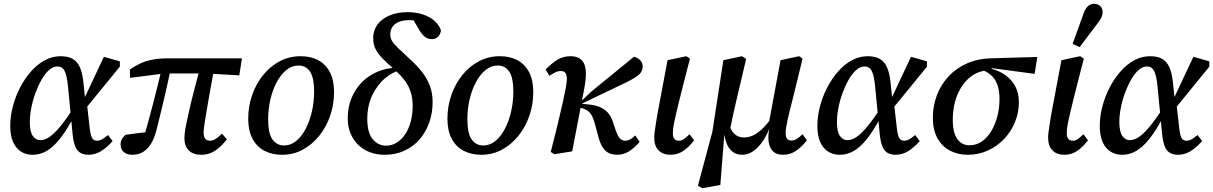

<svg xmlns="http://www.w3.org/2000/svg" viewBox="-20 -802 6388 1011"><path d="M153 13Q98 13 66 -26Q34 -65 34 -139Q34 -189 47.5 -241Q61 -293 85.5 -340.5Q110 -388 143 -425.5Q176 -463 215.5 -484.5Q255 -506 299 -506Q338 -506 362.5 -492Q387 -478 400.5 -448Q414 -418 419 -370L428 -284L436 -272L452 -131Q456 -93 464 -77Q472 -61 491 -61Q506 -61 519.5 -69.5Q533 -78 549 -91L573 -59Q543 -25 512 -6Q481 13 445 13Q421 13 403.5 3Q386 -7 376 -31.5Q366 -56 362 -99L338 -348Q332 -406 320 -429Q308 -452 282 -452Q259 -452 237.5 -432.5Q216 -413 198 -381Q180 -349 166 -310.5Q152 -272 144.5 -232.5Q137 -193 137 -160Q137 -109 152.5 -86.5Q168 -64 192 -64Q216 -64 242 -82Q268 -100 300.5 -140Q333 -180 374 -244L385 -177H363Q327 -110 293 -68Q259 -26 224.5 -6.5Q190 13 153 13ZM424 -222 417 -269 527 -503 611 -479V-451Z M678 13Q648 13 631.5 -1.5Q615 -16 615 -41Q615 -58 622.5 -70.5Q630 -83 640 -92Q672 -97 706 -101Q740 -105 774 -108L769 -72L734 -65Q748 -114 761 -162.5Q774 -211 787 -259.5Q800 -308 811.5 -356.5Q823 -405 835 -454L882 -453Q871 -399 860.5 -353.5Q850 -308 841 -269Q832 -230 823 -194Q814 -158 805 -122Q794 -75 775 -45Q756 -15 732 -1Q708 13 678 13ZM665 -392 664 -436Q691 -455 719 -468Q747 -481 783 -488Q819 -495 871 -495H1254L1240 -405L1070 -415H844ZM1039 13Q998 13 974.5 -9.5Q951 -32 951 -75Q951 -86 953 -104Q955 -122 961 -150Q967 -178 976 -219Q985 -260 1000 -318Q1015 -376 1036 -455L1110 -454Q1094 -368 1084 -310.5Q1074 -253 1067.5 -216Q1061 -179 1058 -158Q1055 -137 1053.5 -124.5Q1052 -112 1052 -103Q1052 -83 1060.5 -72Q1069 -61 1085 -61Q1101 -61 1115.5 -70.5Q1130 -80 1149 -98L1175 -68Q1153 -41 1132 -23Q1111 -5 1088.5 4Q1066 13 1039 13Z M1465 13Q1412 13 1371.5 -8.5Q1331 -30 1309 -72.5Q1287 -115 1287 -176Q1287 -243 1308 -302.5Q1329 -362 1366.5 -408Q1404 -454 1454 -480Q1504 -506 1563 -506Q1617 -506 1656.5 -484.5Q1696 -463 1717.5 -421Q1739 -379 1739 -318Q1739 -252 1718.5 -192.5Q1698 -133 1660.5 -86.5Q1623 -40 1573.5 -13.5Q1524 13 1465 13ZM1476 -36Q1511 -36 1540 -60Q1569 -84 1590 -124.5Q1611 -165 1622.5 -215.5Q1634 -266 1634 -319Q1634 -393 1612.5 -425Q1591 -457 1552 -457Q1517 -457 1488 -433.5Q1459 -410 1437.5 -370Q1416 -330 1404 -279.5Q1392 -229 1392 -174Q1392 -100 1414.5 -68Q1437 -36 1476 -36Z M2007 13Q1948 13 1904 -11.5Q1860 -36 1835.5 -79.5Q1811 -123 1811 -179Q1811 -238 1831 -286Q1851 -334 1885 -368.5Q1919 -403 1963.5 -422.5Q2008 -442 2057 -445L2065 -459L2098 -435Q2051 -426 2009 -391Q1967 -356 1940.5 -301Q1914 -246 1914 -175Q1914 -105 1942 -70Q1970 -35 2013 -35Q2044 -35 2070 -51.5Q2096 -68 2114.5 -96.5Q2133 -125 2143 -163Q2153 -201 2153 -243Q2153 -283 2143.5 -314.5Q2134 -346 2114.5 -373.5Q2095 -401 2064 -429Q2026 -463 1999.5 -489Q1973 -515 1959 -541Q1945 -567 1945 -601Q1945 -642 1967.5 -672.5Q1990 -703 2031 -720.5Q2072 -738 2125 -738Q2171 -738 2208 -725.5Q2245 -713 2269 -691Q2293 -669 2302 -642Q2299 -620 2286 -608Q2273 -596 2254 -596Q2234 -596 2218.5 -607.5Q2203 -619 2189 -642L2146 -715L2212 -710L2225 -674Q2213 -682 2199.5 -687Q2186 -692 2171 -694Q2156 -696 2137 -696Q2102 -696 2079.5 -686.5Q2057 -677 2046 -660Q2035 -643 2035 -621Q2035 -603 2044 -587Q2053 -571 2075 -550Q2097 -529 2136 -493Q2176 -457 2203 -422Q2230 -387 2244 -349Q2258 -311 2258 -265Q2258 -205 2239.5 -154.5Q2221 -104 2188 -66.5Q2155 -29 2108.5 -8Q2062 13 2007 13Z M2514 13Q2461 13 2420.5 -8.5Q2380 -30 2358 -72.5Q2336 -115 2336 -176Q2336 -243 2357 -302.5Q2378 -362 2415.5 -408Q2453 -454 2503 -480Q2553 -506 2612 -506Q2666 -506 2705.5 -484.5Q2745 -463 2766.5 -421Q2788 -379 2788 -318Q2788 -252 2767.5 -192.5Q2747 -133 2709.5 -86.5Q2672 -40 2622.5 -13.5Q2573 13 2514 13ZM2525 -36Q2560 -36 2589 -60Q2618 -84 2639 -124.5Q2660 -165 2671.5 -215.5Q2683 -266 2683 -319Q2683 -393 2661.5 -425Q2640 -457 2601 -457Q2566 -457 2537 -433.5Q2508 -410 2486.5 -370Q2465 -330 2453 -279.5Q2441 -229 2441 -174Q2441 -100 2463.5 -68Q2486 -36 2525 -36Z M2880 -2Q2897 -67 2908.5 -114.5Q2920 -162 2928.5 -198.5Q2937 -235 2944 -266Q2951 -297 2957 -328Q2963 -357 2964.5 -379.5Q2966 -402 2959 -415Q2952 -428 2934 -428Q2918 -428 2905 -421.5Q2892 -415 2873 -403L2853 -436Q2887 -471 2917 -488.5Q2947 -506 2984 -506Q3020 -506 3040 -488.5Q3060 -471 3064 -434Q3068 -397 3057 -338L2993 -5L2899 10ZM3230 13Q3191 13 3168 -8.5Q3145 -30 3132 -77L3113 -148Q3101 -193 3084.5 -210Q3068 -227 3039 -234L3019 -238V-265H3036L3094 -320L3318 -503Q3337 -499 3350.5 -485.5Q3364 -472 3364 -452Q3364 -426 3344 -408.5Q3324 -391 3277 -368L3039 -254L3042 -256L3078 -252Q3114 -249 3139 -238Q3164 -227 3180.5 -209Q3197 -191 3206 -164L3222 -116Q3233 -85 3244 -73Q3255 -61 3272 -61Q3286 -61 3299.5 -69Q3313 -77 3325 -89L3348 -55Q3323 -25 3293.5 -6Q3264 13 3230 13Z M3510 13Q3471 13 3448 -10Q3425 -33 3425 -78Q3425 -89 3427 -105.5Q3429 -122 3432.5 -144Q3436 -166 3440.5 -194Q3445 -222 3452 -256L3495 -485L3594 -506L3613 -493L3579 -361Q3566 -310 3556.5 -271.5Q3547 -233 3540.5 -205Q3534 -177 3530 -157.5Q3526 -138 3524.5 -124Q3523 -110 3523 -100Q3523 -81 3531 -71Q3539 -61 3555 -61Q3570 -61 3582.5 -70.5Q3595 -80 3611 -95L3635 -63Q3607 -27 3577.5 -7Q3548 13 3510 13Z M3678 189 3655 176 3731 -108 3789 -485 3887 -506 3909 -492Q3894 -427 3881 -373Q3868 -319 3857.5 -273.5Q3847 -228 3838 -187Q3829 -146 3821 -105L3794 -94L3773 172ZM3888 13Q3861 13 3841 -0.5Q3821 -14 3809 -40Q3797 -66 3793 -102L3818 -156Q3826 -116 3847 -97Q3868 -78 3897 -78Q3919 -78 3942 -87.5Q3965 -97 3990.5 -120.5Q4016 -144 4046 -185L4052 -129H4033Q4013 -79 3989 -48Q3965 -17 3940 -2Q3915 13 3888 13ZM4103 13Q4065 13 4045.5 -10.5Q4026 -34 4026 -77Q4026 -97 4029.5 -117Q4033 -137 4037 -153L4029 -156L4090 -485L4188 -506L4206 -493L4157 -292Q4147 -253 4139.5 -223Q4132 -193 4127 -170.5Q4122 -148 4119.5 -131Q4117 -114 4117 -101Q4117 -81 4124.5 -71.5Q4132 -62 4148 -62Q4163 -62 4176.5 -71Q4190 -80 4206 -95L4229 -63Q4201 -28 4171 -7.5Q4141 13 4103 13Z M4403 13Q4348 13 4316 -26Q4284 -65 4284 -139Q4284 -189 4297.5 -241Q4311 -293 4335.5 -340.5Q4360 -388 4393 -425.5Q4426 -463 4465.5 -484.5Q4505 -506 4549 -506Q4588 -506 4612.5 -492Q4637 -478 4650.5 -448Q4664 -418 4669 -370L4678 -284L4686 -272L4702 -131Q4706 -93 4714 -77Q4722 -61 4741 -61Q4756 -61 4769.5 -69.5Q4783 -78 4799 -91L4823 -59Q4793 -25 4762 -6Q4731 13 4695 13Q4671 13 4653.5 3Q4636 -7 4626 -31.5Q4616 -56 4612 -99L4588 -348Q4582 -406 4570 -429Q4558 -452 4532 -452Q4509 -452 4487.5 -432.5Q4466 -413 4448 -381Q4430 -349 4416 -310.5Q4402 -272 4394.5 -232.5Q4387 -193 4387 -160Q4387 -109 4402.5 -86.5Q4418 -64 4442 -64Q4466 -64 4492 -82Q4518 -100 4550.5 -140Q4583 -180 4624 -244L4635 -177H4613Q4577 -110 4543 -68Q4509 -26 4474.5 -6.5Q4440 13 4403 13ZM4674 -222 4667 -269 4777 -503 4861 -479V-451Z M5076 13Q5024 13 4982 -9Q4940 -31 4916 -74.5Q4892 -118 4892 -181Q4892 -245 4913.5 -301Q4935 -357 4975 -400Q5015 -443 5071.5 -468Q5128 -493 5198 -495L5442 -502L5428 -413L5204 -443L5189 -432Q5153 -431 5123.5 -417.5Q5094 -404 5070.5 -379.5Q5047 -355 5030.5 -323Q5014 -291 5005.5 -252.5Q4997 -214 4997 -172Q4997 -102 5021 -69.5Q5045 -37 5085 -37Q5120 -37 5149 -56.5Q5178 -76 5199 -110.5Q5220 -145 5231.5 -189Q5243 -233 5243 -281Q5243 -321 5233.5 -350.5Q5224 -380 5205 -400Q5186 -420 5156 -432L5181 -444Q5228 -436 5265 -412.5Q5302 -389 5323.5 -352Q5345 -315 5345 -264Q5345 -209 5324.5 -159Q5304 -109 5267.5 -70.5Q5231 -32 5182 -9.5Q5133 13 5076 13Z M5584 13Q5545 13 5522 -10Q5499 -33 5499 -78Q5499 -89 5501 -105.5Q5503 -122 5506.5 -144Q5510 -166 5514.5 -194Q5519 -222 5526 -256L5569 -485L5668 -506L5687 -493L5653 -361Q5640 -310 5630.5 -271.5Q5621 -233 5614.5 -205Q5608 -177 5604 -157.5Q5600 -138 5598.5 -124Q5597 -110 5597 -100Q5597 -81 5605 -71Q5613 -61 5629 -61Q5644 -61 5656.5 -70.5Q5669 -80 5685 -95L5709 -63Q5681 -27 5651.5 -7Q5622 13 5584 13ZM5628 -571Q5642 -611 5656.5 -650Q5671 -689 5685 -729Q5691 -747 5699.5 -759Q5708 -771 5718 -776.5Q5728 -782 5740 -782Q5761 -782 5773.5 -770Q5786 -758 5786 -739Q5786 -723 5778.5 -708Q5771 -693 5755 -673Q5733 -643 5710 -613.5Q5687 -584 5665 -554Z M5890 13Q5835 13 5803 -26Q5771 -65 5771 -139Q5771 -189 5784.5 -241Q5798 -293 5822.5 -340.5Q5847 -388 5880 -425.5Q5913 -463 5952.5 -484.5Q5992 -506 6036 -506Q6075 -506 6099.5 -492Q6124 -478 6137.5 -448Q6151 -418 6156 -370L6165 -284L6173 -272L6189 -131Q6193 -93 6201 -77Q6209 -61 6228 -61Q6243 -61 6256.5 -69.5Q6270 -78 6286 -91L6310 -59Q6280 -25 6249 -6Q6218 13 6182 13Q6158 13 6140.5 3Q6123 -7 6113 -31.5Q6103 -56 6099 -99L6075 -348Q6069 -406 6057 -429Q6045 -452 6019 -452Q5996 -452 5974.5 -432.5Q5953 -413 5935 -381Q5917 -349 5903 -310.5Q5889 -272 5881.5 -232.5Q5874 -193 5874 -160Q5874 -109 5889.5 -86.5Q5905 -64 5929 -64Q5953 -64 5979 -82Q6005 -100 6037.5 -140Q6070 -180 6111 -244L6122 -177H6100Q6064 -110 6030 -68Q5996 -26 5961.5 -6.5Q5927 13 5890 13ZM6161 -222 6154 -269 6264 -503 6348 -479V-451Z"/></svg>

Font: Source Serif 4 Medium
Style: Italic
Weight: 500
Italic angle: -12°
Designer: Frank Grießhammer
Foundry: Adobe Systems Incorporated
Version: Version 4.004;hotconv 1.0.116;makeotfexe 2.5.65601